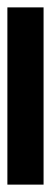

<svg xmlns="http://www.w3.org/2000/svg" viewBox="169 -138 138 520"><g transform="rotate(-90 238.0 122.0)"><path d="M478 171H-2V73H478Z"/></g></svg>

Font: Noto Sans Khmer Condensed
Style: Bold
Weight: 700
Width: 3
Designer: Danh Hong and the Monotype Design Team
Foundry: Monotype Imaging Inc.
Version: Version 2.004